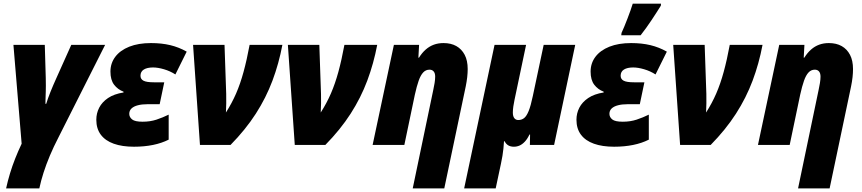

<svg xmlns="http://www.w3.org/2000/svg" viewBox="-20 -801 4766 1061"><path d="M13.7 240.2Q22.9 198.2 35.4 157Q47.9 115.7 64 75Q80.1 34.2 99.6 -6.8L54.2 -553.2H227.5L232.9 -369.6Q233.4 -344.2 233.4 -326.7Q233.4 -309.1 232.9 -294.7Q232.4 -280.3 231.9 -264.6Q231.4 -249 231 -227.5H235.4Q244.1 -256.3 259 -293.5Q273.9 -330.6 291 -368.2L374 -553.2H561L303.7 -43Q276.4 9.8 255.6 59.1Q234.9 108.4 220.5 153.6Q206.1 198.7 197.3 240.2Z M720.2 9.8Q655.3 9.8 608.6 -6.8Q562 -23.4 537.1 -56.6Q512.2 -89.8 512.2 -139.2Q512.2 -174.8 528.1 -205.8Q543.9 -236.8 577.1 -259.3Q610.4 -281.7 662.6 -290V-294.4Q630.4 -306.6 610.4 -333Q590.3 -359.4 590.3 -405.3Q590.3 -451.7 617.2 -487.3Q644 -522.9 694.3 -543Q744.6 -563 814.5 -563Q873 -563 920.9 -551.5Q968.8 -540 1011.7 -515.6L949.2 -389.6Q920.4 -408.2 886.5 -418.2Q852.5 -428.2 825.7 -428.2Q793 -428.2 774.7 -416.7Q756.3 -405.3 756.3 -382.3Q756.3 -363.8 772.9 -355Q789.6 -346.2 830.6 -346.2H887.7L862.3 -225.1H793.9Q764.2 -225.1 741.7 -219.2Q719.2 -213.4 706.8 -201.7Q694.3 -189.9 694.3 -171.9Q694.3 -153.8 710 -141.1Q725.6 -128.4 768.1 -128.4Q810.1 -128.4 844.7 -139.9Q879.4 -151.4 912.1 -167.5V-29.3Q873.5 -9.8 825.2 0Q776.9 9.8 720.2 9.8Z M1085 0 1046.9 -553.2H1220.7L1230 -281.7Q1230.5 -255.9 1230.2 -230.2Q1230 -204.6 1228.5 -179.2Q1261.2 -230.5 1284.7 -284.4Q1308.1 -338.4 1325.9 -403.8Q1343.8 -469.2 1359.4 -553.2H1540.5Q1521 -449.7 1485.6 -355.2Q1450.2 -260.7 1393.6 -172.6Q1336.9 -84.5 1253.9 0Z M1608.9 0 1570.8 -553.2H1744.6L1753.9 -281.7Q1754.4 -255.9 1754.2 -230.2Q1753.9 -204.6 1752.4 -179.2Q1785.2 -230.5 1808.6 -284.4Q1832 -338.4 1849.9 -403.8Q1867.7 -469.2 1883.3 -553.2H2064.5Q2044.9 -449.7 2009.5 -355.2Q1974.1 -260.7 1917.5 -172.6Q1860.8 -84.5 1777.8 0Z M2260.7 240.2 2374.5 -305.2Q2378.4 -322.3 2381.6 -342.3Q2384.8 -362.3 2384.8 -377.4Q2384.8 -396.5 2376.5 -406.2Q2368.2 -416 2353.5 -416Q2333 -416 2318.6 -400.6Q2304.2 -385.3 2293.5 -354.7Q2282.7 -324.2 2272.5 -277.8L2214.4 0H2039.1L2156.7 -553.2H2295.9L2292 -482.4H2295.4Q2312.5 -509.8 2333 -527.6Q2353.5 -545.4 2377.7 -554.2Q2401.9 -563 2431.2 -563Q2472.2 -563 2501.7 -546.4Q2531.2 -529.8 2547.9 -498Q2564.5 -466.3 2564.5 -419.4Q2564.5 -398.4 2561.8 -374.3Q2559.1 -350.1 2553.7 -323.7L2435.1 240.2Z M2544.9 240.2 2712.9 -553.2H2887.2L2823.2 -249Q2819.3 -231.4 2816.7 -212.9Q2814 -194.3 2814 -179.2Q2814 -158.7 2822 -148.2Q2830.1 -137.7 2844.2 -137.7Q2862.3 -137.7 2876 -148.2Q2889.6 -158.7 2901.4 -187.5Q2913.1 -216.3 2924.3 -270L2984.4 -553.2H3158.7L3042 0H2908.2L2909.2 -57.6H2905.8Q2894 -32.7 2880.1 -18.1Q2866.2 -3.4 2851.3 3.2Q2836.4 9.8 2819.8 9.8Q2801.3 9.8 2788.6 2.2Q2775.9 -5.4 2768.6 -20.5H2765.1Q2764.2 -0.5 2762 19.5Q2759.8 39.6 2756.6 60.1Q2753.4 80.6 2748.5 102.5L2719.2 240.2Z M3373.5 9.8Q3308.6 9.8 3262 -6.8Q3215.3 -23.4 3190.4 -56.6Q3165.5 -89.8 3165.5 -139.2Q3165.5 -174.8 3181.4 -205.8Q3197.3 -236.8 3230.5 -259.3Q3263.7 -281.7 3315.9 -290V-294.4Q3283.7 -306.6 3263.7 -333Q3243.7 -359.4 3243.7 -405.3Q3243.7 -451.7 3270.5 -487.3Q3297.4 -522.9 3347.7 -543Q3397.9 -563 3467.8 -563Q3526.4 -563 3574.2 -551.5Q3622.1 -540 3665 -515.6L3602.5 -389.6Q3573.7 -408.2 3539.8 -418.2Q3505.9 -428.2 3479 -428.2Q3446.3 -428.2 3428 -416.7Q3409.7 -405.3 3409.7 -382.3Q3409.7 -363.8 3426.3 -355Q3442.9 -346.2 3483.9 -346.2H3541L3515.6 -225.1H3447.3Q3417.5 -225.1 3395 -219.2Q3372.6 -213.4 3360.1 -201.7Q3347.7 -189.9 3347.7 -171.9Q3347.7 -153.8 3363.3 -141.1Q3378.9 -128.4 3421.4 -128.4Q3463.4 -128.4 3498 -139.9Q3532.7 -151.4 3565.4 -167.5V-29.3Q3526.9 -9.8 3478.5 0Q3430.2 9.8 3373.5 9.8ZM3413.1 -606 3414.6 -619.1Q3421.4 -632.8 3429.9 -654.1Q3438.5 -675.3 3447.8 -699.2Q3457 -723.1 3464.6 -744.6Q3472.2 -766.1 3476.6 -780.8H3632.8L3631.8 -769.5Q3620.1 -751 3606.9 -730.2Q3593.8 -709.5 3579.6 -688.5Q3565.4 -667.5 3550.5 -646.5Q3535.6 -625.5 3520 -606Z M3738.3 0 3700.2 -553.2H3874L3883.3 -281.7Q3883.8 -255.9 3883.5 -230.2Q3883.3 -204.6 3881.8 -179.2Q3914.6 -230.5 3938 -284.4Q3961.4 -338.4 3979.2 -403.8Q3997.1 -469.2 4012.7 -553.2H4193.8Q4174.3 -449.7 4138.9 -355.2Q4103.5 -260.7 4046.9 -172.6Q3990.2 -84.5 3907.2 0Z M4390.1 240.2 4503.9 -305.2Q4507.8 -322.3 4511 -342.3Q4514.2 -362.3 4514.2 -377.4Q4514.2 -396.5 4505.9 -406.2Q4497.6 -416 4482.9 -416Q4462.4 -416 4448 -400.6Q4433.6 -385.3 4422.9 -354.7Q4412.1 -324.2 4401.9 -277.8L4343.8 0H4168.5L4286.1 -553.2H4425.3L4421.4 -482.4H4424.8Q4441.9 -509.8 4462.4 -527.6Q4482.9 -545.4 4507.1 -554.2Q4531.2 -563 4560.5 -563Q4601.6 -563 4631.1 -546.4Q4660.6 -529.8 4677.2 -498Q4693.8 -466.3 4693.8 -419.4Q4693.8 -398.4 4691.2 -374.3Q4688.5 -350.1 4683.1 -323.7L4564.5 240.2Z"/></svg>

Font: Open Sans SemiCondensed ExtraBold
Style: Italic
Weight: 800
Width: 4
Italic angle: -12°
Designer: Monotype Design Team
Foundry: Monotype Imaging Inc.
Version: Version 3.003